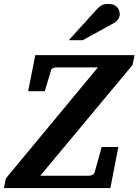

<svg xmlns="http://www.w3.org/2000/svg" viewBox="-41 -949 699 969"><path d="M627.9 -621.1 162.1 -62H408.2Q415.5 -62 424.6 -66.2Q433.6 -70.3 436 -77.1L472.2 -207H556.2L516.1 0H-21L-11.2 -48.8L453.1 -608.9H245.1Q237.3 -608.9 228.3 -605.7Q219.2 -602.5 216.8 -595.2L185.1 -488.8H101.1L137.2 -670.9H638.2ZM563.5 -876.5Q563.5 -871.6 561.5 -865.5Q559.6 -859.4 555.9 -853.5Q552.2 -847.7 547.6 -842.5Q543 -837.4 537.1 -834.5L376.5 -746.1H306.2L443.4 -897.5Q451.7 -906.7 458.7 -912.8Q465.8 -918.9 473.1 -922.6Q480.5 -926.3 488.3 -927.7Q496.1 -929.2 506.3 -929.2Q522.5 -929.2 533.4 -924.3Q544.4 -919.4 551 -911.9Q557.6 -904.3 560.5 -894.8Q563.5 -885.3 563.5 -876.5Z"/></svg>

Font: Charis SIL Eur
Style: Bold Italic
Weight: 700
Italic angle: -11°
Foundry: SIL International
Version: Version 5.000